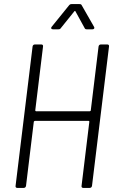

<svg xmlns="http://www.w3.org/2000/svg" viewBox="-20 -917 561 937"><path d="M348 -862 393 -780C395 -775 399 -774 403 -774H432C439 -774 443 -780 439 -786L379 -891C377 -896 373 -897 368 -897H329C325 -897 321 -896 317 -891L232 -786C227 -780 230 -774 238 -774H265C270 -774 274 -775 277 -780L343 -862C344 -864 348 -864 348 -862ZM461 -690 423 -378C423 -376 420 -374 418 -374H156C154 -374 152 -376 152 -378L190 -690C191 -696 188 -700 182 -700H150C144 -700 140 -696 139 -690L56 -10C55 -4 58 0 64 0H96C102 0 106 -4 107 -10L145 -323C146 -325 148 -327 150 -327H413C415 -327 416 -325 416 -323L378 -10C377 -4 380 0 386 0H418C424 0 428 -4 429 -10L512 -690C513 -696 510 -700 504 -700H472C466 -700 462 -696 461 -690Z"/></svg>

Font: Barlow Semi Condensed Light
Style: Italic
Weight: 300
Width: 4
Italic angle: -7°
Designer: Jeremy Tribby
Foundry: Tribby Type
Version: Version 1.422;hotconv 1.0.109;makeotfexe 2.5.65596